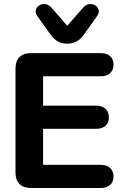

<svg xmlns="http://www.w3.org/2000/svg" viewBox="-20 -934 627 954"><path d="M134 0H481C519 0 544 -20 544 -57C544 -94 519 -115 481 -115H194V-294H458C496 -294 521 -314 521 -351C521 -388 496 -409 458 -409H194V-555H481C519 -555 544 -576 544 -613C544 -650 519 -670 481 -670H134C84 -670 57 -643 57 -593V-77C57 -27 84 0 134 0ZM314 -717C348 -717 375 -731 396 -761L463 -855C493 -897 430 -938 394 -897L314 -806L235 -897C199 -938 135 -897 165 -855L232 -761C254 -731 280 -717 314 -717Z"/></svg>

Font: SN Pro
Style: Bold
Weight: 700
Designer: Tobias Whetton
Foundry: Supernotes
Version: Version 1.003;Glyphs 3.3 (3324)